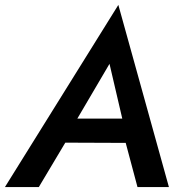

<svg xmlns="http://www.w3.org/2000/svg" viewBox="-49 -762 738 782"><path d="M511 0 463 -180 217 -181 109 0H-29L433 -742L639 0ZM397 -502 266 -279H449Z"/></svg>

Font: Jost* Medium
Style: Italic
Weight: 500
Italic angle: -10°
Version: Version 3.7